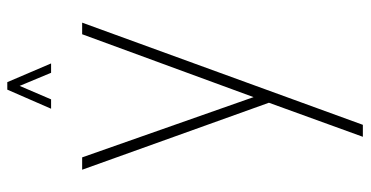

<svg xmlns="http://www.w3.org/2000/svg" viewBox="-258 -482 990 513"><g transform="rotate(-90 236.5 -225.0)"><path d="M433 -500 160 250H128L219 -1L40 -500H73L234 -42L402 -500ZM274 -700 324 -583H299L264 -667L228 -583H203L254 -700Z"/></g></svg>

Font: Urbanist
Style: Regular
Weight: 400
Designer: Corey Hu
Foundry: Corey Hu
Version: Version 1.2; befe77262ef67d88f1d94aa3d2e49ef1327b4483